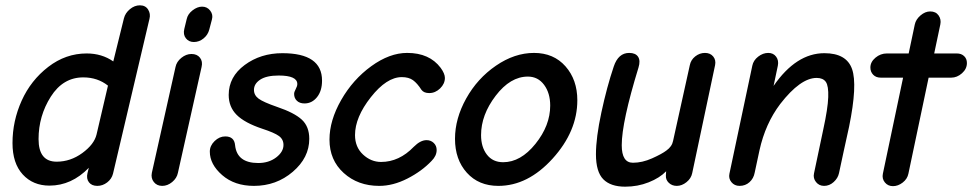

<svg xmlns="http://www.w3.org/2000/svg" viewBox="-20 -693 3656 722"><path d="M166 5Q104 5 65.5 -37Q27 -79 27 -155Q27 -238 61.5 -314.5Q96 -391 161.5 -441.5Q227 -492 306 -492Q363 -492 406 -462L446 -624Q451 -644 468.5 -658.5Q486 -673 506 -673Q527 -673 537 -657Q547 -641 542 -622L405 -40Q400 -20 383 -7Q366 6 346 6Q325 6 314.5 -7.5Q304 -21 309 -42L314 -62Q249 5 166 5ZM193 -85Q245 -85 289.5 -117.5Q334 -150 343 -187L386 -371Q347 -402 293 -402Q217 -402 171 -329.5Q125 -257 125 -170Q125 -85 193 -85Z M709 -535Q690 -535 679 -549Q668 -563 673 -584L682 -621Q686 -640 704 -654Q722 -668 740 -668Q759 -668 770.5 -653Q782 -638 777 -620L767 -582Q762 -562 745.5 -548.5Q729 -535 709 -535ZM551 -43 640 -441Q644 -461 662 -475.5Q680 -490 700 -490Q721 -490 732 -476Q743 -462 738 -441L649 -43Q645 -23 627.5 -8.5Q610 6 590 6Q570 6 558.5 -8.5Q547 -23 551 -43Z M935 6Q862 6 815.5 -34.5Q769 -75 769 -123Q769 -145 787 -162.5Q805 -180 827 -180Q861 -180 864 -147Q871 -80 951 -80Q991 -80 1018.5 -101Q1046 -122 1046 -148Q1046 -169 1029 -181.5Q1012 -194 966 -209Q900 -231 870 -261Q840 -291 840 -336Q840 -404 900 -448.5Q960 -493 1042 -493Q1191 -493 1191 -390Q1191 -351 1172 -327.5Q1153 -304 1125 -304Q1107 -304 1096.5 -314Q1086 -324 1086 -340Q1086 -347 1092 -358Q1098 -369 1098 -377Q1098 -409 1028 -409Q982 -409 958.5 -393.5Q935 -378 935 -355Q935 -335 952.5 -322Q970 -309 1022 -291Q1087 -269 1115 -243Q1143 -217 1143 -171Q1143 -100 1081 -47Q1019 6 935 6Z M1406 6Q1326 6 1272.5 -42.5Q1219 -91 1219 -168Q1219 -240 1263 -317Q1307 -394 1376 -444Q1445 -494 1511 -494Q1595 -494 1637 -438Q1653 -416 1653 -400Q1653 -378 1635 -360.5Q1617 -343 1594 -343Q1574 -343 1565 -355Q1549 -380 1533 -391.5Q1517 -403 1491 -403Q1434 -403 1374.5 -327.5Q1315 -252 1315 -185Q1315 -140 1345 -112Q1375 -84 1413 -84Q1481 -84 1536 -141Q1561 -166 1584 -166Q1600 -166 1611 -155.5Q1622 -145 1622 -129Q1622 -107 1603 -88Q1566 -49 1512 -21.5Q1458 6 1406 6Z M1854 6Q1780 6 1735.5 -43.5Q1691 -93 1691 -171Q1691 -247 1733 -322.5Q1775 -398 1845 -446Q1915 -494 1988 -494Q2062 -494 2106.5 -443.5Q2151 -393 2151 -316Q2151 -199 2058 -96.5Q1965 6 1854 6ZM1872 -83Q1938 -83 1993.5 -152Q2049 -221 2049 -296Q2049 -343 2026 -374Q2003 -405 1965 -405Q1899 -405 1844 -333Q1789 -261 1789 -185Q1789 -140 1811 -111.5Q1833 -83 1872 -83Z M2331 9Q2276 9 2248.5 -19Q2221 -47 2221 -113Q2221 -175 2241.5 -270.5Q2262 -366 2288 -443Q2305 -494 2346 -494Q2370 -494 2379.5 -479.5Q2389 -465 2381 -439Q2318 -234 2318 -147Q2318 -81 2360 -81Q2395 -81 2432 -97.5Q2469 -114 2486 -127Q2507 -142 2511 -163L2574 -448Q2578 -468 2594.5 -481Q2611 -494 2631 -494Q2651 -494 2662 -480.5Q2673 -467 2669 -448L2583 -42Q2579 -22 2561.5 -8Q2544 6 2525 6Q2507 6 2495 -5.5Q2483 -17 2484 -33L2485 -49Q2461 -24 2419.5 -7.5Q2378 9 2331 9Z M2761 6Q2742 6 2730.5 -8Q2719 -22 2723 -40L2809 -446Q2813 -466 2831 -480Q2849 -494 2869 -494Q2888 -494 2898.5 -480Q2909 -466 2905 -446L2889 -370Q2974 -493 3080 -493Q3163 -493 3184 -433.5Q3205 -374 3173 -217Q3164 -176 3152.5 -123.5Q3141 -71 3135 -42Q3131 -23 3115 -8.5Q3099 6 3079 6Q3060 6 3048.5 -8.5Q3037 -23 3041 -41Q3055 -109 3076 -207Q3093 -285 3094.5 -327.5Q3096 -370 3085.5 -385Q3075 -400 3051 -400Q2990 -400 2914 -302Q2858 -228 2836 -128L2818 -44Q2814 -22 2798.5 -8Q2783 6 2761 6Z M3300 -40 3376 -401H3292Q3274 -401 3263.5 -412Q3253 -423 3253 -439Q3253 -460 3272 -476Q3291 -492 3315 -492H3397L3420 -601Q3424 -620 3441.5 -635Q3459 -650 3478 -650Q3499 -650 3509.5 -635Q3520 -620 3516 -601L3493 -492H3578Q3595 -492 3605.5 -482Q3616 -472 3616 -456Q3616 -434 3597.5 -417.5Q3579 -401 3557 -401H3472L3396 -40Q3392 -20 3374.5 -6.5Q3357 7 3338 7Q3319 7 3307.5 -7Q3296 -21 3300 -40Z"/></svg>

Font: Comic Neue
Style: Bold Italic
Weight: 700
Italic angle: -12°
Designer: Craig Rozynski
Foundry: Craig Rozynski
Version: Version 2.003